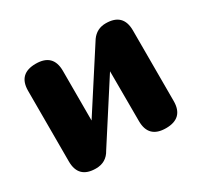

<svg xmlns="http://www.w3.org/2000/svg" viewBox="-111 -647 836 794"><g transform="rotate(-30 306.5 -250.0)"><path d="M473.6 -500.5Q556.6 -500.5 556.6 -418.9V-81.5Q556.6 0 473.6 0Q390.6 0 390.6 -81.5L390.1 -319.8L212.4 -43.9Q189 -0.5 139.2 -0.5Q56.2 -0.5 56.2 -82V-418.9Q56.2 -500.5 139.2 -500.5Q222.2 -500.5 222.2 -418.9V-181.6L405.8 -465.8Q430.7 -500.5 473.6 -500.5Z"/></g></svg>

Font: inglobal
Style: Bold
Weight: 700
Designer: Andrey Kochetov, Denis Davydov, Evgeny Yurtaev
Foundry: inglobal.ru
Version: Version 1.00 September 25, 2014, initial release